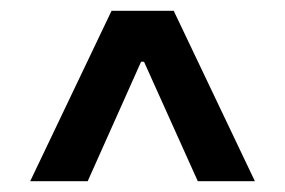

<svg xmlns="http://www.w3.org/2000/svg" viewBox="-20 -729 521 351"><path d="M341.6 -397.7H446L297.6 -709.2H183.9L35.2 -397.7H140.3L237.9 -616.1H243.3Z"/></svg>

Font: RA Gorm Semi Bold
Style: Regular
Weight: 600
Designer: Rasmus Andersson
Foundry: rsms
Version: Version 3.000;hotconv 1.0.109;makeotfexe 2.5.65596